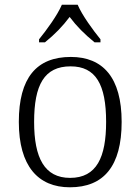

<svg xmlns="http://www.w3.org/2000/svg" viewBox="-20 -786 596 816"><path d="M146 -619V-606H171C214 -641 246 -674 276 -714C306 -674 339 -641 382 -606H407V-619C376 -657 329 -721 310 -766H243C224 -721 177 -657 146 -619ZM277 10C421 10 497 -80 497 -268C497 -457 417 -544 281 -544C135 -544 60 -455 60 -268C60 -80 142 10 277 10ZM278 -30C169 -30 125 -115 125 -268C125 -425 168 -504 280 -504C387 -504 431 -427 431 -268C431 -118 391 -30 278 -30Z"/></svg>

Font: Noto Serif Lao Light
Style: Regular
Weight: 300
Designer: Monotype Design Team
Foundry: Monotype Imaging Inc.
Version: Version 2.003